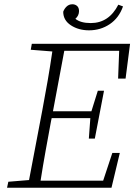

<svg xmlns="http://www.w3.org/2000/svg" viewBox="-20 -879 629 899"><path d="M124 -646 129 -674H589L568 -511H533L538 -641H281L228 -358H408L438 -454H467L424 -230H396L403 -326H222L219 -312Q206 -242 193.5 -172.5Q181 -103 170 -33H463L506 -163H541L502 0H13L19 -28L116 -36L178 -362Q191 -431 203 -500Q215 -569 225 -638ZM397 -737Q348 -737 312 -760.5Q276 -784 276 -824Q281 -838 292 -848.5Q303 -859 319 -859Q332 -859 341 -851Q350 -843 350 -827Q350 -806 333 -791Q357 -771 405 -771Q490 -771 534 -857L556 -849Q537 -795 494 -766Q451 -737 397 -737Z"/></svg>

Font: Source Serif Pro Light
Style: Italic
Weight: 300
Italic angle: -12°
Designer: Frank Grießhammer
Foundry: Adobe Systems Incorporated
Version: Version 3.001;hotconv 1.0.111;makeotfexe 2.5.65597